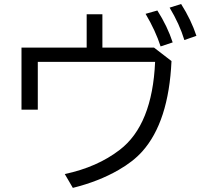

<svg xmlns="http://www.w3.org/2000/svg" viewBox="-20 -894 1010 955"><path d="M411.1 -823.2H489.3V-657.2H746.1L833 -590.3Q819.3 -288.1 687.5 -140.6Q642.6 -90.3 569.3 -48.3Q470.2 8.8 342.3 40.5L302.2 -28.3Q463.4 -62.5 575.2 -148.4Q737.8 -272.5 751.5 -586.4H168V-348.6H86.9V-657.2H411.1ZM778.8 -663.1Q753.9 -740.7 704.1 -825.2L762.7 -841.8Q813 -762.7 838.9 -683.1ZM897 -694.8Q873 -773.9 823.7 -856L880.9 -874Q930.7 -795.4 957 -715.8Z"/></svg>

Font: FORM UDPGothic
Style: Regular
Weight: 400
Foundry: Pronama LLC
Version: Version 1.05101